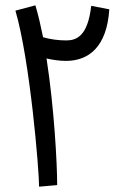

<svg xmlns="http://www.w3.org/2000/svg" viewBox="-20 -696 469 722"><path d="M195 0C195 -79 184 -289 155 -476C178 -471 203 -467 228 -467C313 -467 382 -519 391 -661L323 -674C310 -559 267 -544 229 -544C200 -544 169 -548 142 -556C133 -600 124 -640 113 -676L38 -656C93 -468 127 -56 127 6Z"/></svg>

Font: Noto Sans Arabic ExtCond
Style: Regular
Weight: 400
Width: 2
Designer: Monotype Design Team, Nadine Chahine, Nizar Qandah and Khaled Hosny
Foundry: Monotype Imaging Inc.
Version: Version 2.012